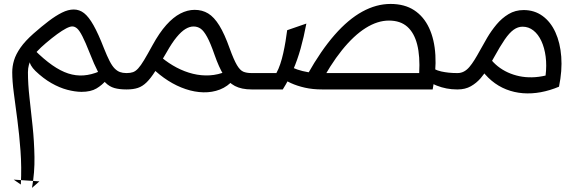

<svg xmlns="http://www.w3.org/2000/svg" viewBox="-20 -443 2871 951"><path d="M138.5 487.6 175.2 455.3 47.8 446.7 83.2 471.1Q87.6 385.4 81.6 304.4Q75.6 223.5 66.1 151.5Q56.6 79.5 48.6 19.1Q40.6 -41.3 40.6 -85Q40.6 -114.7 49.6 -144.5Q58.6 -174.3 81.6 -207.2Q104.6 -240 145.9 -276.6Q186 -312 221.1 -338.6Q256.3 -365.3 287.1 -380.6Q317.8 -395.9 345.1 -395.9Q373.5 -395.9 396.5 -377.9Q419.5 -359.9 443.1 -318.1Q466.8 -276.3 494.7 -204.3Q510.1 -165.5 522.6 -141.2Q535.1 -116.8 547.8 -103.9Q560.5 -91.1 574.3 -86.1Q588.1 -81.1 605.4 -81.1H607.7V0H605.4Q571.2 0 546.5 -7Q521.9 -14 502.7 -33.2Q483.6 -52.3 465.1 -87.8Q446.6 -123.3 424.3 -180.4Q402.9 -234.7 388.2 -263.2Q373.6 -291.8 362.1 -301.9Q350.5 -312.1 337.8 -312.1Q326.5 -312.1 307.3 -302.1Q288.2 -292.1 263 -273.8Q237.8 -255.4 207.1 -229.4Q156.7 -186.4 137.6 -155.2Q118.4 -124 118.4 -85Q118.4 -27 126.1 41Q133.7 108.9 141.6 183.3Q149.4 257.6 150.7 334.4Q152.1 411.3 138.5 487.6ZM383.2 12Q350.8 11.6 312.8 1.6Q274.8 -8.4 234.6 -31.3Q194.4 -54.2 155.1 -91.9Q141.4 -105.2 133.3 -119.5Q125.1 -133.8 123.1 -163.4L150.7 -195.6Q197.4 -149.2 238.7 -120.3Q279.9 -91.5 317.9 -79.1Q356 -66.8 393.9 -69.5Q431.7 -72.2 472.3 -89.3L508.3 -48Q486.2 -21.7 458 -4.9Q429.8 12 383.2 12Z M606 0V-81.1H608Q625.6 -81.1 638.6 -85.6Q651.6 -90.1 664.4 -104.1Q677.3 -118.1 693.6 -145.3Q710 -172.5 735 -218.3Q769.3 -280.9 803.8 -319.4Q838.3 -357.9 873.4 -376Q908.6 -394.2 943.9 -394.2Q981.6 -394.2 1011 -376.4Q1040.5 -358.5 1066.3 -316.7Q1092.2 -274.9 1117.8 -202.6Q1138.2 -146.5 1153.5 -120.7Q1168.8 -94.8 1185.2 -87.9Q1201.5 -81.1 1226.1 -81.1H1229.1V0H1226.1Q1176.6 0 1143.6 -17.1Q1110.7 -34.3 1087.5 -71.8Q1064.4 -109.3 1042.7 -171.4Q1022.4 -230 1005.8 -260.2Q989.3 -290.4 973.7 -301.1Q958 -311.8 938.6 -311.8Q919.2 -311.8 898.5 -299.3Q877.8 -286.8 854.8 -258.9Q831.8 -231.1 805.5 -184.4Q772.5 -127.4 749.5 -91.2Q726.5 -55 706.2 -35.2Q685.9 -15.3 663.1 -7.7Q640.3 0 608 0ZM1137 -48Q1107.6 -14.4 1069.3 0.5Q1030.9 15.3 987.6 14.3Q944.3 13.3 899.6 -1.7Q855 -16.6 812.6 -43.6Q770.2 -70.6 733.5 -106.7L780.1 -158.5Q815.5 -129.1 854.9 -108.4Q894.3 -87.7 935.5 -77.6Q976.7 -67.4 1018.6 -69.8Q1060.4 -72.2 1101 -89.3Z M2099.2 -122.4Q2129.2 -97.1 2165.3 -89.1Q2201.4 -81.1 2243.1 -81.1V0Q2191.2 0 2143 -19.1Q2094.9 -38.2 2061.6 -82.8ZM1581.5 0V-81.1H2056.3Q2061 -164.2 2046.5 -221.9Q2032 -279.7 1997.6 -310.4Q1963.2 -341.1 1906.5 -341.1Q1849.8 -341.1 1791 -304.1Q1732.2 -267.1 1673.5 -194.2Q1614.8 -121.4 1558.1 -12.3L1503.6 -75.4Q1569.9 -193.1 1637.4 -270.1Q1704.9 -347.2 1774.3 -385.3Q1843.8 -423.5 1914.5 -423.5Q1983.8 -423.5 2031.4 -392.4Q2079 -361.2 2105.5 -304.3Q2132 -247.3 2136.5 -170Q2141.1 -92.7 2123.1 0ZM1229 0V-81.1H1349Q1359.7 -100.5 1368.2 -125.9Q1376.7 -151.2 1383 -179.9Q1389.4 -208.6 1394.2 -237.6Q1399.1 -266.7 1402.4 -293.4L1497.5 -326.3Q1484.8 -258.6 1469 -202.5Q1453.2 -146.3 1432 -97.1Q1410.9 -48 1380.6 0ZM1575.2 0Q1528.6 0 1490.3 -8.7Q1452 -17.3 1420.5 -31.6Q1389 -45.9 1362 -63.3L1405.9 -119.8Q1427.9 -107.1 1452.9 -98.6Q1478 -90.1 1505.3 -85.6Q1532.7 -81.1 1560 -81.1H1581.5V0Z M2243 0V-81.1H2246.7Q2263.3 -81.1 2277.9 -88.8Q2292.4 -96.5 2304.9 -111.2Q2317.4 -125.9 2330.2 -146.4Q2343.1 -167 2357.1 -192.7Q2372.8 -221.7 2393.1 -256.2Q2413.4 -290.6 2439.5 -321.9Q2465.7 -353.2 2499 -373.2Q2532.3 -393.2 2573.6 -393.2Q2627.2 -393.2 2667.3 -364Q2707.5 -334.9 2731.1 -282.9Q2754.8 -230.9 2760 -162.1Q2765.2 -93.3 2748.8 -13.6Q2703.8 5.3 2658.7 13.7Q2613.5 22 2570.2 18.7Q2526.9 15.3 2487.6 -0.2Q2448.3 -15.6 2414.8 -43.6Q2381.3 -71.6 2355 -111.6L2404.8 -157.2Q2422.6 -133.1 2445.4 -114.9Q2468.3 -96.7 2495.1 -84.4Q2522 -72.1 2552.2 -65.7Q2582.3 -59.4 2615.2 -60.1Q2648 -60.8 2682.3 -68.8Q2688.4 -118.9 2682.7 -162.6Q2677 -206.3 2661.5 -239.7Q2646 -273.1 2622.2 -291.9Q2598.3 -310.8 2568.3 -310.8Q2545.2 -310.8 2524 -295.6Q2502.8 -280.4 2480 -247.2Q2457.2 -214 2427.2 -159.4Q2414.5 -135.7 2398.4 -108.2Q2382.2 -80.7 2361.2 -56.2Q2340.2 -31.7 2312.2 -15.8Q2284.3 0 2246.7 0Z"/></svg>

Font: Lexend Medium
Style: Regular
Weight: 500
Designer: Bonnie Shaver-Troup, Thomas Jockin
Foundry: Lexend
Version: Version 1.005